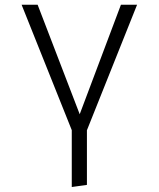

<svg xmlns="http://www.w3.org/2000/svg" viewBox="-20 -558 655 793"><path d="M276.4 214.4V-20.5L69.2 -538.5H135.4L309.2 -86.2L479.5 -538.5H546.2L339 -20V205.6Z"/></svg>

Font: Fira Code Light
Style: Regular
Weight: 300
Monospace: yes
Designer: Carrois Corporate, Edenspiekermann AG, Nikita Prokopov
Foundry: Carrois Corporate, Edenspiekermann AG, Nikita Prokopov
Version: Version 6.000; ttfautohint (v1.8.2) -l 8 -r 50 -G 200 -x 14 